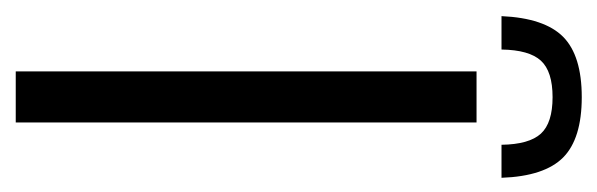

<svg xmlns="http://www.w3.org/2000/svg" viewBox="-302 -494 777 250"><g transform="rotate(90 87.0 -368.5)"><path d="M88 -737Q142 -737 166.5 -712.8Q191 -688.5 193 -632.5H150Q149.5 -668.5 135.5 -683.8Q121.5 -699 88 -699Q54.5 -699 40.5 -683.8Q26.5 -668.5 26 -632.5H-17.5Q-15 -688.5 9.5 -712.8Q34 -737 88 -737ZM54.5 0V-600H121V0Z"/></g></svg>

Font: Big Shoulders Stencil Display Thin
Style: Regular
Weight: 400
Version: Version 2.001